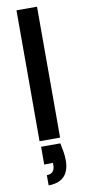

<svg xmlns="http://www.w3.org/2000/svg" viewBox="-105 -758 466 1040"><g transform="rotate(-10 128.0 -238.0)"><path d="M176 31Q182 59 185.5 82Q189 105 189 126Q189 184 160 214Q131 244 74 244V188Q96 188 107 175.5Q118 163 118 142V128L70 129V31ZM67 -720H180V0H67Z"/></g></svg>

Font: Albert Sans SemiBold
Style: Regular
Weight: 600
Designer: Andreas Rasmussen
Foundry: a.Foundry
Version: Version 1.025